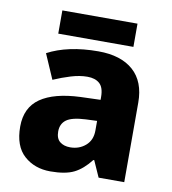

<svg xmlns="http://www.w3.org/2000/svg" viewBox="-81 -783 772 863"><g transform="rotate(10 305.0 -351.0)"><path d="M326 -559Q429 -559 485.5 -509Q542 -459 542 -363V0H425L392 -74H388Q353 -29 314 -9.5Q275 10 206 10Q134 10 86 -33Q38 -76 38 -165Q38 -252 100 -295Q162 -338 282 -343L373 -346V-359Q373 -402 353 -420Q333 -438 297 -438Q262 -438 222.5 -426Q183 -414 144 -397L95 -510Q140 -534 198 -546.5Q256 -559 326 -559ZM323 -248Q260 -245 235 -226.5Q210 -208 210 -173Q210 -141 228 -126.5Q246 -112 275 -112Q316 -112 345 -137Q374 -162 374 -206V-250ZM477 -712V-606H134V-712Z"/></g></svg>

Font: Noto Sans Meetei Mayek ExtraBold
Style: Regular
Weight: 800
Designer: Monotype Design Team and Neelakash Kshetrimayum
Foundry: Monotype Imaging Inc.
Version: Version 2.002; ttfautohint (v1.8.4.7-5d5b)